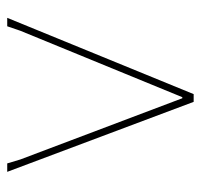

<svg xmlns="http://www.w3.org/2000/svg" viewBox="-32 -514 546 521"><g transform="rotate(-90 240.5 -253.0)"><path d="M246.1 0H225.1L35.2 -505.9H58.1L68.8 -470.2L234.9 -30.8H237.8L418 -470.2L430.2 -505.9H453.1Z"/></g></svg>

Font: Datalegreya
Style: Thin
Weight: 250
Designer: Figs Lab
Foundry: Figs Lab
Version: Version 1.002;PS 001.002;hotconv 1.0.70;makeotf.lib2.5.58329